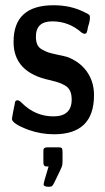

<svg xmlns="http://www.w3.org/2000/svg" viewBox="-20 -507 404 739"><path d="M25.9 -49.8Q25.9 -52.7 31 -78.9Q36.1 -105 37.1 -108.9Q37.1 -121.1 47.9 -121.1Q53.7 -121.1 64 -110.8Q115.7 -59.1 185.8 -59.1Q255.9 -59.1 255.9 -124Q255.9 -144 249.5 -157.5Q243.2 -170.9 228.5 -179Q213.9 -187 203.9 -189.9Q193.8 -192.9 173.8 -198.2Q31.7 -227.1 32.2 -346.2Q32.2 -487.3 187 -486.8Q252.9 -486.8 305.2 -460Q320.3 -453.1 323.2 -450Q326.2 -446.8 326.2 -440.9Q326.2 -424.8 318.8 -403.8Q315.9 -385.7 313.5 -381.3Q311 -377 305.2 -377Q300.3 -377 293.9 -381.8Q245.1 -424.8 181.2 -424.8Q118.2 -424.8 118.2 -366.2Q118.2 -348.1 123.5 -335.7Q128.9 -323.2 143.1 -315.7Q157.2 -308.1 167 -304.9Q176.8 -301.8 199.2 -296.9Q224.1 -292 237.5 -288.1Q251 -284.2 270 -272.7Q289.1 -261.2 305.2 -243.2Q342.3 -200.2 341.8 -140.1Q341.8 9.8 188 9.8Q138.2 9.8 90.8 -6.8Q25.9 -30.8 25.9 -49.8ZM147 77.6Q147 70.8 147.5 67.9Q147.9 64.9 151.4 62.5Q154.8 60.1 163.1 60.1H205.1Q216.3 60.1 218.5 64Q220.7 67.9 220.7 82V114.7Q220.7 127 217.8 135Q214.8 143.1 189.9 193.8Q184.1 206.1 180.4 209Q176.8 211.9 168 211.9Q147.9 211.9 147.9 202.6Q147.9 195.8 167 133.8Q166 133.8 165 133.8Q158.2 133.8 155 133.3Q151.9 132.8 149.4 129.4Q147 126 147 117.7Z"/></svg>

Font: CMU Sans Serif Demi Condensed
Style: DemiCondensed
Weight: 600
Width: 3
Version: Version 0.7.0